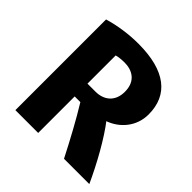

<svg xmlns="http://www.w3.org/2000/svg" viewBox="-186 -864 1030 1030"><g transform="rotate(45 328.5 -349.5)"><path d="M638 10H446C397 -86 343 -186 293 -267H250V10H77V-678C143 -698 220 -709 292 -709C497 -709 599 -627 599 -479C599 -389 540 -318 458 -291V-301C521 -221 590 -95 638 10ZM423 -475C423 -558 366 -585 311 -585C286 -585 263 -582 250 -578V-364H311C372 -364 423 -399 423 -475Z"/></g></svg>

Font: Repo ExtraBold
Style: Bold
Weight: 700
Designer: Stefan Peev
Foundry: Context Ltd
Version: Version 1.502